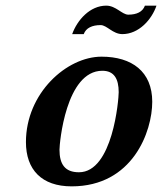

<svg xmlns="http://www.w3.org/2000/svg" viewBox="-20 -651 575 681"><path d="M494 -631C486 -609 465 -599 435 -599C413 -599 391 -631 357 -631C299 -631 254 -580 236 -530H277C285 -552 307 -562 337 -562C359 -562 380 -530 414 -530C472 -530 518 -581 535 -631ZM401 -324C401 -298 380 -40 260 -40C210 -40 191 -69 191 -120C191 -142 213 -400 343 -400C385 -400 401 -371 401 -324ZM520 -290C520 -397 448 -450 340 -450C217 -450 72 -321 72 -147C72 -49 128 10 234 10C451 10 520 -185 520 -290Z"/></svg>

Font: Pfennig
Style: BoldItalic
Weight: 700
Italic angle: -13°
Version: Version 20100423